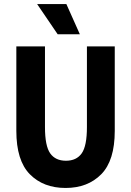

<svg xmlns="http://www.w3.org/2000/svg" viewBox="-20 -920 650 952"><path d="M61 -271V-690H203V-290Q203 -196 229 -159.5Q255 -123 307 -123Q359 -123 385 -159.5Q411 -196 411 -290V-690H549V-271Q549 -124 482 -56Q415 12 305 12Q195 12 128 -56Q61 -124 61 -271ZM164 -900H309L376 -750H266Z"/></svg>

Font: Radio Canada Condensed
Style: Bold
Weight: 700
Width: 3
Designer: Charles Daoud, Etienne Aubert Bonn, Alexandre Saumier Demers, Jacques Le Bailly
Foundry: Radio-Canada
Version: Version 2.104; ttfautohint (v1.8.4.7-5d5b);gftools[0.9.28.de